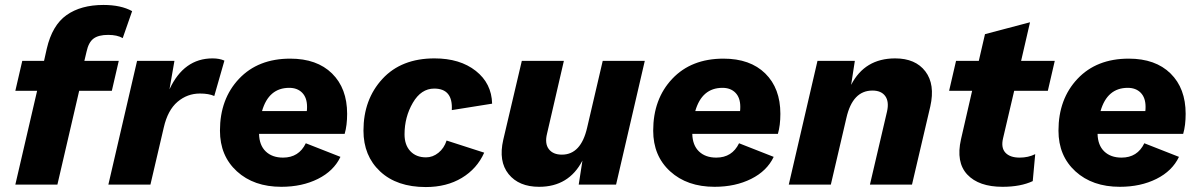

<svg xmlns="http://www.w3.org/2000/svg" viewBox="-20 -746 4846 776"><path d="M417 -605Q378 -605 358 -590Q338 -575 330 -538L321 -500H460L432 -379H300L212 0H42L130 -379H42L70 -500H158L169 -549Q191 -644 249 -685Q307 -726 398 -726Q469 -726 514 -701L476 -592Q454 -605 417 -605Z M839 -510Q867 -510 887 -501L846 -358Q824 -368 788 -368Q737 -368 697.5 -334.5Q658 -301 642 -231L588 0H418L534 -500H685L665 -385Q723 -510 839 -510Z M1383 -286Q1383 -239 1373 -205H1027Q1028 -159 1054 -134Q1080 -109 1124 -109Q1188 -109 1216 -167L1356 -112Q1329 -55 1265 -23Q1201 9 1117 9Q1006 9 937.5 -53.5Q869 -116 869 -218Q869 -346 946 -427.5Q1023 -509 1153 -509Q1261 -509 1322 -449Q1383 -389 1383 -286ZM1149 -391Q1066 -391 1039 -297H1220Q1221 -303 1221 -314Q1221 -351 1201.5 -371Q1182 -391 1149 -391Z M1701 10Q1584 10 1516.5 -53Q1449 -116 1449 -218Q1449 -344 1525.5 -427Q1602 -510 1736 -510Q1839 -510 1903 -459.5Q1967 -409 1969 -327L1806 -301Q1811 -388 1735 -388Q1682 -388 1648.5 -330.5Q1615 -273 1615 -203Q1615 -160 1638.5 -135Q1662 -110 1702 -110Q1729 -110 1752 -128.5Q1775 -147 1785 -178L1937 -129Q1908 -64 1846.5 -27Q1785 10 1701 10Z M2416 -500H2586L2470 0H2319L2334 -97Q2279 9 2159 9Q2077 9 2035.5 -42.5Q1994 -94 2014 -181L2089 -500H2259L2191 -206Q2181 -166 2198 -143.5Q2215 -121 2251 -121Q2328 -121 2353 -230Z M3134 -286Q3134 -239 3124 -205H2778Q2779 -159 2805 -134Q2831 -109 2875 -109Q2939 -109 2967 -167L3107 -112Q3080 -55 3016 -23Q2952 9 2868 9Q2757 9 2688.5 -53.5Q2620 -116 2620 -218Q2620 -346 2697 -427.5Q2774 -509 2904 -509Q3012 -509 3073 -449Q3134 -389 3134 -286ZM2900 -391Q2817 -391 2790 -297H2971Q2972 -303 2972 -314Q2972 -351 2952.5 -371Q2933 -391 2900 -391Z M3598 -510Q3680 -510 3720 -457.5Q3760 -405 3740 -316L3666 0H3496L3565 -295Q3574 -335 3558 -357.5Q3542 -380 3506 -380Q3426 -380 3401 -270L3338 0H3168L3284 -500H3435L3420 -403Q3475 -510 3598 -510Z M4079 -379 4034 -187Q4025 -149 4043.5 -129Q4062 -109 4101 -109Q4136 -109 4164 -123L4154 -14Q4105 9 4032 9Q3936 9 3889.5 -40.5Q3843 -90 3864 -183L3909 -379H3816L3844 -500H3936L3961 -608L4143 -656L4107 -500H4243L4215 -379Z M4772 -286Q4772 -239 4762 -205H4416Q4417 -159 4443 -134Q4469 -109 4513 -109Q4577 -109 4605 -167L4745 -112Q4718 -55 4654 -23Q4590 9 4506 9Q4395 9 4326.5 -53.5Q4258 -116 4258 -218Q4258 -346 4335 -427.5Q4412 -509 4542 -509Q4650 -509 4711 -449Q4772 -389 4772 -286ZM4538 -391Q4455 -391 4428 -297H4609Q4610 -303 4610 -314Q4610 -351 4590.5 -371Q4571 -391 4538 -391Z"/></svg>

Font: Elaine Sans
Style: Bold Italic
Weight: 700
Italic angle: -13°
Designer: Wei Huang
Foundry: Wei Huang
Version: Version 2.001;December 24, 2019;FontCreator 12.0.0.2547 64-b